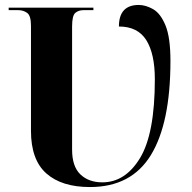

<svg xmlns="http://www.w3.org/2000/svg" viewBox="-20 -745 776 775"><path d="M343 10Q510 10 589 -119Q668 -248 668 -499Q668 -594 648 -642.5Q628 -691 598 -708Q568 -725 540 -725Q460 -725 460 -638Q536 -638 570.5 -583Q605 -528 605 -425Q605 -206 545.5 -107.5Q486 -9 393 -9Q338 -9 304.5 -41Q271 -73 271 -141V-638Q271 -682 284 -693Q297 -704 317 -704H357V-714H15V-704H54Q74 -704 89.5 -693Q105 -682 105 -641V-217Q105 -100 167 -45Q229 10 343 10Z"/></svg>

Font: Noto Serif Display SemiCondensed Extra
Style: Regular
Weight: 800
Width: 4
Designer: Monotype Design Team
Foundry: Monotype Imaging Inc.
Version: Version 1.900